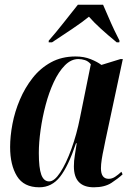

<svg xmlns="http://www.w3.org/2000/svg" viewBox="-20 -786 563 816"><path d="M147 10Q81 10 52 -37.5Q23 -85 23 -161Q23 -207 33 -259.5Q43 -312 64.5 -362.5Q86 -413 118.5 -454.5Q151 -496 196.5 -521Q242 -546 301 -546Q337 -546 365.5 -534.5Q394 -523 411 -510L492 -535H502L428 -189Q426 -176 421 -154Q416 -132 412.5 -109.5Q409 -87 409 -71Q409 -26 442 -26Q456 -26 469 -34.5Q482 -43 496 -56L501 -45Q483 -28 454 -9Q425 10 379 10Q294 10 294 -79Q294 -103 298 -126Q302 -149 306 -177H303Q270 -79 235 -34.5Q200 10 147 10ZM189 -15Q211 -15 236 -53Q261 -91 283.5 -153Q306 -215 320 -286L366 -513Q355 -526 341 -530.5Q327 -535 313 -535Q282 -535 255.5 -508Q229 -481 208.5 -437Q188 -393 174 -340Q160 -287 152.5 -233.5Q145 -180 145 -136Q145 -72 155.5 -43.5Q166 -15 189 -15ZM187 -613Q217 -647 250 -689Q283 -731 311 -766H418Q427 -746 439.5 -716.5Q452 -687 465.5 -658.5Q479 -630 488 -613L487 -606H476Q437 -638 407.5 -665Q378 -692 358 -715Q330 -692 286 -662.5Q242 -633 201 -606H187Z"/></svg>

Font: Noto Serif Display ExtraCondensed
Style: Bold Italic
Weight: 700
Width: 2
Italic angle: -12°
Designer: Monotype Design Team
Foundry: Monotype Imaging Inc.
Version: Version 2.009